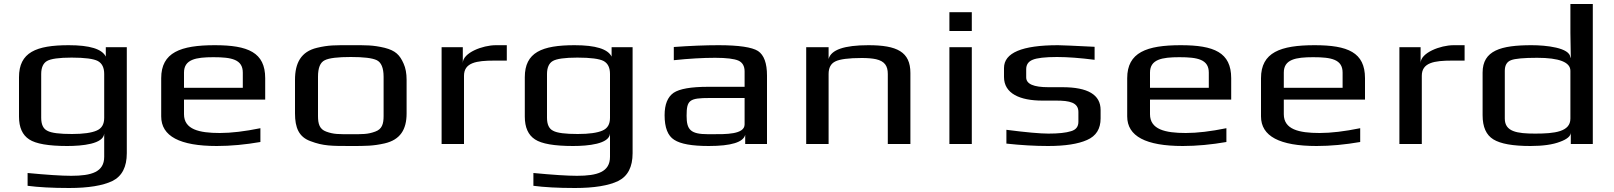

<svg xmlns="http://www.w3.org/2000/svg" viewBox="-20 -720 8072 960"><path d="M75 -334V-137C75 -83 92 -45 126 -23C159 -1 223 10 316 10C391 10 497 0 501 -52V64C501 140 438 159 336 159C286 159 213 154 118 145V209C171 216 240 220 326 220C422 220 494 208 542 185C590 161 614 115 614 46V-484H509V-437C490 -475 429 -494 324 -494C160 -494 75 -458 75 -334ZM501 -131C501 -99 489 -78 463 -67C438 -56 397 -50 340 -50C278 -50 237 -55 217 -66C196 -76 186 -98 186 -131V-350C186 -382 196 -404 215 -415C234 -426 275 -432 338 -432C404 -432 448 -426 469 -415C491 -403 501 -381 501 -350Z M1054 -494C883 -494 786 -458 786 -329V-138C786 -39 879 10 1064 10C1134 10 1207 3 1282 -10V-79C1204 -63 1136 -55 1079 -55C975 -55 900 -73 900 -149V-222H1306V-329C1306 -458 1220 -494 1054 -494ZM1047 -434C1138 -434 1194 -423 1194 -357V-281H900V-357C900 -423 959 -434 1047 -434Z M2013 -321C2013 -353 2008 -380 1998 -402C1979 -445 1958 -467 1903 -481C1843 -495 1813 -494 1734 -494C1655 -494 1624 -495 1565 -481C1485 -462 1455 -405 1455 -321V-153C1455 -82 1474 -35 1533 -14C1596 10 1638 10 1734 10C1810 10 1845 10 1903 -3C1981 -21 2013 -72 2013 -153ZM1898 -140C1898 -100 1890 -74 1856 -62C1818 -48 1793 -49 1734 -49C1674 -49 1649 -48 1611 -62C1578 -74 1570 -100 1570 -140V-336C1570 -381 1581 -408 1604 -419C1626 -430 1670 -435 1734 -435C1798 -435 1841 -430 1864 -419C1886 -408 1898 -381 1898 -336Z M2294 -405V-484H2188V0H2300V-341C2300 -407 2362 -417 2451 -417H2514V-494H2459C2393 -494 2294 -456 2294 -405Z M2604 -334V-137C2604 -83 2621 -45 2655 -23C2688 -1 2752 10 2845 10C2920 10 3026 0 3030 -52V64C3030 140 2967 159 2865 159C2815 159 2742 154 2647 145V209C2700 216 2769 220 2855 220C2951 220 3023 208 3071 185C3119 161 3143 115 3143 46V-484H3038V-437C3019 -475 2958 -494 2853 -494C2689 -494 2604 -458 2604 -334ZM3030 -131C3030 -99 3018 -78 2992 -67C2967 -56 2926 -50 2869 -50C2807 -50 2766 -55 2746 -66C2725 -76 2715 -98 2715 -131V-350C2715 -382 2725 -404 2744 -415C2763 -426 2804 -432 2867 -432C2933 -432 2977 -426 2998 -415C3020 -403 3030 -381 3030 -350Z M3815 0V-342C3815 -404 3800 -445 3770 -465C3740 -484 3674 -494 3573 -494C3506 -494 3431 -491 3349 -485V-419C3425 -427 3495 -431 3556 -431C3613 -431 3651 -426 3672 -417C3692 -408 3703 -390 3703 -363V-286H3521C3435 -286 3378 -276 3348 -256C3318 -235 3303 -198 3303 -144C3303 -82 3319 -41 3351 -21C3383 0 3440 10 3524 10C3636 10 3697 -9 3706 -46V0ZM3413 -141C3413 -220 3427 -230 3529 -230H3703V-98C3703 -47 3607 -49 3543 -49H3520C3432 -49 3413 -72 3413 -141Z M4322 -494C4201 -494 4135 -471 4123 -425V-484H4011V0H4123V-350C4123 -381 4134 -402 4157 -413C4179 -424 4223 -430 4289 -430C4318 -430 4341 -428 4360 -424C4403 -414 4419 -391 4419 -350V0H4532V-355C4532 -461 4465 -494 4322 -494Z M4839 -565V-659H4727V-565ZM4839 0V-484H4727V0Z M5192 -217H5261C5327 -217 5372 -208 5372 -160V-111C5372 -87 5360 -71 5335 -64C5310 -56 5272 -52 5222 -52C5182 -52 5112 -58 5012 -71V-2C5085 6 5155 10 5220 10C5305 10 5370 0 5415 -20C5461 -40 5483 -76 5483 -128V-170C5483 -246 5420 -284 5292 -284H5222C5148 -284 5111 -300 5111 -333V-374C5111 -396 5121 -412 5143 -421C5164 -430 5205 -435 5265 -435C5319 -435 5382 -430 5453 -421V-486C5351 -491 5290 -494 5270 -494C5090 -494 5000 -456 5000 -380V-335C5000 -252 5080 -217 5192 -217Z M5884 -494C5713 -494 5616 -458 5616 -329V-138C5616 -39 5709 10 5894 10C5964 10 6037 3 6112 -10V-79C6034 -63 5966 -55 5909 -55C5805 -55 5730 -73 5730 -149V-222H6136V-329C6136 -458 6050 -494 5884 -494ZM5877 -434C5968 -434 6024 -423 6024 -357V-281H5730V-357C5730 -423 5789 -434 5877 -434Z M6553 -494C6382 -494 6285 -458 6285 -329V-138C6285 -39 6378 10 6563 10C6633 10 6706 3 6781 -10V-79C6703 -63 6635 -55 6578 -55C6474 -55 6399 -73 6399 -149V-222H6805V-329C6805 -458 6719 -494 6553 -494ZM6546 -434C6637 -434 6693 -423 6693 -357V-281H6399V-357C6399 -423 6458 -434 6546 -434Z M7083 -405V-484H6977V0H7089V-341C7089 -407 7151 -417 7240 -417H7303V-494H7248C7182 -494 7083 -456 7083 -405Z M7638 -494C7485 -494 7393 -468 7393 -357V-144C7393 -85 7411 -45 7447 -23C7483 -1 7544 10 7632 10C7694 10 7744 3 7780 -11C7816 -24 7834 -40 7834 -57V0H7944V-700H7832V-555C7832 -528 7833 -487 7834 -432H7832C7830 -482 7709 -494 7638 -494ZM7656 -52C7564 -52 7504 -62 7504 -127V-366C7504 -393 7514 -411 7535 -419C7555 -427 7599 -431 7666 -431C7776 -431 7832 -409 7832 -366V-127C7832 -61 7753 -52 7656 -52Z"/></svg>

Font: Gamestation Extended
Style: Regular
Weight: 400
Width: 7
Designer: Jonas Hecksher
Foundry: Jonas Hecksher, Playtypeª, e-types AS
Version: Version 1.003